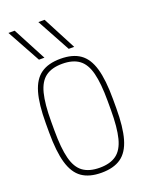

<svg xmlns="http://www.w3.org/2000/svg" viewBox="-182 -1089 914 1188"><g transform="rotate(-20 275.0 -495.0)"><path d="M149 -780 28 -1000H69L185 -780ZM345 -780 225 -1000H266L381 -780ZM275 10Q195 10 146.5 -24Q98 -58 76 -134Q54 -210 54 -335V-395Q54 -521 76 -596.5Q98 -672 146.5 -706Q195 -740 275 -740Q355 -740 403.5 -706Q452 -672 474 -596.5Q496 -521 496 -395V-335Q496 -210 474 -134Q452 -58 403.5 -24Q355 10 275 10ZM275 -23Q344 -23 385 -53Q426 -83 443.5 -151.5Q461 -220 461 -336V-394Q461 -510 443.5 -578.5Q426 -647 385 -677Q344 -707 275 -707Q206 -707 165 -677Q124 -647 106.5 -578.5Q89 -510 89 -394V-336Q89 -220 106.5 -151.5Q124 -83 165 -53Q206 -23 275 -23Z"/></g></svg>

Font: M PLUS Code Latin SemiExpanded ExtraLight
Style: Regular
Weight: 250
Width: 6
Designer: Coji Morishita
Foundry: UNDERFOREST DESIGN
Version: Version 1.002; ttfautohint (v1.8.3)